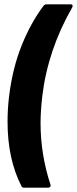

<svg xmlns="http://www.w3.org/2000/svg" viewBox="-20 -779 357 890"><path d="M79 83Q15 -42 15 -215Q15 -273 22 -332Q38 -463 80.5 -568.5Q123 -674 181 -751Q186 -759 196 -759H308Q314 -759 316 -755Q318 -751 315 -745Q202 -549 176 -333Q168 -263 168 -208Q168 -63 214 77L215 81Q215 85 211.5 88Q208 91 203 91H92Q82 91 79 83Z"/></svg>

Font: Barlow Condensed
Style: Bold Italic
Weight: 700
Width: 3
Italic angle: -7°
Designer: Jeremy Tribby
Foundry: Tribby Type
Version: Version 1.408